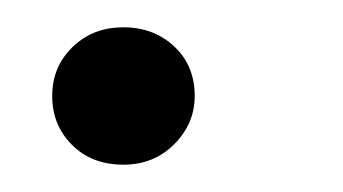

<svg xmlns="http://www.w3.org/2000/svg" viewBox="-20 -112 254 142"><path d="M71.3 9.8Q47.9 9.8 33.2 -4.9Q18.6 -19.5 18.6 -41Q18.6 -55.7 25.4 -66.9Q32.2 -78.1 43.9 -85Q55.7 -91.8 71.3 -91.8Q93.8 -91.8 108.9 -77.6Q124 -63.5 124 -41Q124 -20.5 108.9 -5.4Q93.8 9.8 71.3 9.8Z"/></svg>

Font: Crimson Pro Light
Style: Italic
Weight: 300
Italic angle: -12°
Designer: Jacques Le Bailly
Foundry: Baron von Fonthausen
Version: Version 1.003